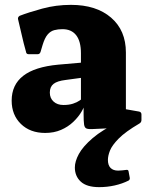

<svg xmlns="http://www.w3.org/2000/svg" viewBox="-20 -533 615 790"><path d="M166 14Q104 14 66 -23Q28 -60 28 -119Q28 -184 75.5 -221Q123 -258 220 -267L335 -277L331 -215L250 -204Q216 -200 200.5 -188Q185 -176 185 -152Q185 -129 200.5 -115Q216 -101 241 -101Q264 -101 280.5 -106.5Q297 -112 307 -119Q317 -126 321 -129L333 -117Q329 -97 316 -74.5Q303 -52 281.5 -31.5Q260 -11 231 1.5Q202 14 166 14ZM313 -314Q313 -363 293.5 -388Q274 -413 237 -413Q219 -413 203.5 -409Q188 -405 176 -391Q164 -377 155 -347L147 -320Q144 -310 135 -310H98Q88 -310 87 -320Q77 -355 69.5 -389Q62 -423 54 -455Q53 -463 61 -468Q97 -482 153.5 -497.5Q210 -513 272 -513Q376 -513 437 -460.5Q498 -408 498 -317V-162H313ZM388 237Q337 237 312.5 214.5Q288 192 288 156Q288 131 304.5 100.5Q321 70 361 35.5Q401 1 469 -31L491 -8L361 -2Q345 -1 336.5 -4Q328 -7 326 -20.5Q324 -34 324 -63V-103L313 -111V-162H498V-50L478 -87L552 -74Q562 -72 562 -62V-39Q562 -30 554 -25Q496 9 468.5 37Q441 65 432.5 86.5Q424 108 424 125Q424 147 435 158Q446 169 466 169Q475 169 482.5 168Q490 167 500 166Q508 165 509 172L514 199Q515 206 509 210Q483 223 452 230Q421 237 388 237Z"/></svg>

Font: Hahmlet ExtraBold
Style: Regular
Weight: 800
Designer: Minjoo Ham & Mark Frömberg
Foundry: hypertype
Version: Version 1.002